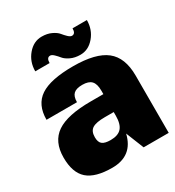

<svg xmlns="http://www.w3.org/2000/svg" viewBox="-174 -814 848 928"><g transform="rotate(-30 250.0 -350.0)"><path d="M0 -150Q0 -239 59.5 -279.5Q119 -320 250 -320H320V-340Q320 -377 304.5 -393.5Q289 -410 254 -410Q220 -410 205 -396Q190 -382 190 -350H20Q20 -434 77 -472Q134 -510 260 -510Q386 -510 443 -465Q500 -420 500 -320V0H360L320 -100Q294 10 180 10Q86 10 43 -28Q0 -66 0 -150ZM270 -220Q222 -220 201 -207Q180 -194 180 -160Q180 -132 194 -121Q208 -110 240 -110Q282 -110 301 -131.5Q320 -153 320 -200V-220ZM90 -580Q90 -633 122.5 -671.5Q155 -710 200 -710Q231 -710 254 -699Q277 -688 287.5 -675Q298 -662 309.5 -651Q321 -640 330 -640Q350 -640 350 -670H430Q430 -617 397.5 -578.5Q365 -540 320 -540Q289 -540 266 -551Q243 -562 232.5 -575Q222 -588 210.5 -599Q199 -610 190 -610Q170 -610 170 -580Z"/></g></svg>

Font: Fivo Sans Modern Heavy
Style: Regular
Weight: 900
Designer: Alexander Slobzheninov
Foundry: Alexander Slobzheninov
Version: 1.0